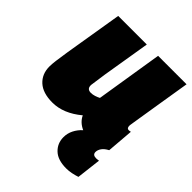

<svg xmlns="http://www.w3.org/2000/svg" viewBox="-209 -673 997 997"><g transform="rotate(45 289.5 -174.5)"><path d="M446 201Q384 201 352.5 171Q321 141 321 96Q321 68 333.5 43Q346 18 368 -2Q328 -20 312 -55Q234 10 153 10Q83 10 46.5 -23.5Q10 -57 10 -112Q10 -129 13.5 -156.5Q17 -184 24.5 -231.5Q32 -279 45 -356Q58 -433 77 -550H287Q273 -462 262 -398Q251 -334 243.5 -286Q236 -238 231 -198Q229 -167 259 -167Q272 -167 286 -171.5Q300 -176 311 -182L370 -550H579Q562 -445 551 -378Q540 -311 534 -272.5Q528 -234 525 -216.5Q522 -199 521.5 -194Q521 -189 521 -188Q521 -169 535 -169Q537 -169 540.5 -169.5Q544 -170 549 -171L537 -24Q514 -12 503.5 3Q493 18 493 33Q493 54 519 54Q526 54 531 53Q536 52 538 52L522 187Q504 193 484.5 197Q465 201 446 201Z"/></g></svg>

Font: Georama Black
Style: Italic
Weight: 900
Italic angle: -9°
Designer: Jean-Baptiste Levee
Foundry: Production Type
Version: Version 1.000